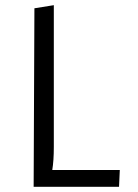

<svg xmlns="http://www.w3.org/2000/svg" viewBox="-20 -722 533 742"><path d="M188 -154Q188 -101 182 -65H443L440 0H110L113 -690L188 -702Z"/></svg>

Font: Ruluko
Style: Regular
Weight: 400
Designer: Ana Sanfelippo, Angelica Diaz, Meme Hernandez
Foundry: Ana Sanfelippo, Angelica Diaz y Meme Hernandez
Version: Version 1.001